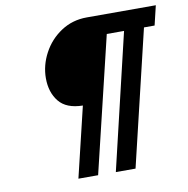

<svg xmlns="http://www.w3.org/2000/svg" viewBox="-79 -777 838 854"><g transform="rotate(-10 340.0 -350.0)"><path d="M283 -317Q209 -318 175.5 -359.5Q142 -401 142 -465Q142 -523 171 -577.5Q200 -632 251.5 -666Q303 -700 368 -700H680L659 -612H611L465 0H376L521 -612H443L296 0H207Z"/></g></svg>

Font: Cairo SemiBold
Style: Italic
Weight: 600
Italic angle: -13°
Designer: Mohamed Gaber, Accademia di Belle Arti di Urbino and others
Foundry: Kief Type Foundry, Accademia di Belle Arti di Urbino and others
Version: Version 3.011